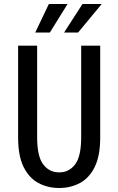

<svg xmlns="http://www.w3.org/2000/svg" viewBox="-20 -928 590 959"><path d="M275.5 11Q218.5 11 172 -13.8Q125.5 -38.5 98 -93.8Q70.5 -149 70.5 -241V-700H165.5V-242Q165.5 -147 195.8 -107Q226 -67 275.5 -67Q325 -67 355.2 -107Q385.5 -147 385.5 -242V-700H480.5V-241Q480.5 -149 453 -93.8Q425.5 -38.5 379 -13.8Q332.5 11 275.5 11ZM300 -765.5 392 -908H488L370 -765.5ZM156 -765.5 224 -908H317.5L229 -765.5Z"/></svg>

Font: Trispace SemiCondensed
Style: Regular
Weight: 400
Width: 4
Designer: Tyler Finck
Foundry: Etcetera Type Company
Version: Version 1.210; ttfautohint (v1.8.3)